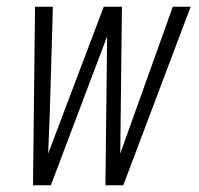

<svg xmlns="http://www.w3.org/2000/svg" viewBox="-20 -550 590 570"><path d="M131 0H78L84 -530H137L128 -220L123 -94L288 -530H342L337 -94L493 -530H546L346 0H293L298 -442Z"/></svg>

Font: Lode Dark Term
Style: Italic
Weight: 400
Italic angle: -11°
Monospace: yes
Designer: Belleve Invis
Foundry: Belleve Invis
Version: Version 29.2.0